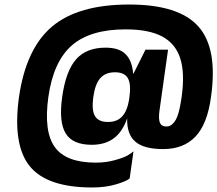

<svg xmlns="http://www.w3.org/2000/svg" viewBox="-20 -681 962 850"><path d="M447 -470Q476 -470 497.5 -463.5Q519 -457 534.5 -442.5Q550 -428 558.5 -406Q567 -384 570 -353L624 -461H724L686 -191Q681 -154 688 -137.5Q695 -121 716 -121Q727 -121 735.5 -126Q744 -131 751.5 -140.5Q759 -150 765 -165.5Q771 -181 775.5 -202.5Q780 -224 784 -251Q799 -357 778 -422.5Q757 -488 698 -519.5Q639 -551 536 -551Q379 -551 297.5 -479.5Q216 -408 194 -251Q173 -99 222.5 -30Q272 39 404 39Q449 39 488.5 28Q528 17 545 7Q562 -3 571 -11L554 109Q541 121 494 135Q447 149 388 149Q188 149 111.5 54.5Q35 -40 64 -251Q95 -466 210.5 -563.5Q326 -661 552 -661Q772 -661 858.5 -563.5Q945 -466 914 -251Q898 -132 845.5 -76.5Q793 -21 702 -21Q618 -21 579.5 -53.5Q541 -86 543 -157Q522 -97 483.5 -68.5Q445 -40 386 -40Q302 -40 271 -90Q240 -140 255 -250Q271 -366 316.5 -418Q362 -470 447 -470ZM458 -141Q486 -141 505 -152.5Q524 -164 536 -188Q548 -212 553 -251Q561 -309 546 -335Q531 -361 489 -361Q447 -361 424 -335Q401 -309 393 -251Q385 -193 400.5 -167Q416 -141 458 -141Z"/></svg>

Font: Fivo Sans Modern Heavy
Style: Regular
Weight: 900
Designer: Alexander Slobzheninov
Foundry: Alexander Slobzheninov
Version: 1.0